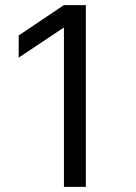

<svg xmlns="http://www.w3.org/2000/svg" viewBox="-20 -727 528 747"><path d="M314 0H228.7V-657L273.7 -650L52.7 -502.7V-589L228.3 -707H314Z"/></svg>

Font: 42dot Sans Light
Style: Regular
Weight: 300
Designer: 42dot
Version: Version 1.000